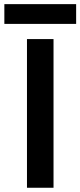

<svg xmlns="http://www.w3.org/2000/svg" viewBox="-52 -884 378 904"><path d="M75 0V-700H200V0ZM-31.5 -864.5H306.5V-771.5H-31.5Z"/></svg>

Font: Urbanist
Style: Bold
Weight: 700
Designer: Corey Hu
Foundry: Corey Hu
Version: Version 1.330; ttfautohint (v1.8.4.7-5d5b)